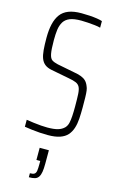

<svg xmlns="http://www.w3.org/2000/svg" viewBox="-142 -752 650 1069"><g transform="rotate(15 183.0 -217.0)"><path d="M182 8Q161 8 136.5 6.5Q112 5 89 2Q66 -1 47 -4V-44Q67 -41 89 -38Q111 -35 132 -33.5Q153 -32 168 -32Q206 -32 228.5 -38.5Q251 -45 266 -60Q277 -72 281 -89Q285 -106 286.5 -130Q288 -154 288 -184Q288 -230 286.5 -256.5Q285 -283 278 -296.5Q271 -310 256 -316.5Q241 -323 213 -328L109 -348Q84 -353 69.5 -364.5Q55 -376 47.5 -395Q40 -414 37.5 -443.5Q35 -473 35 -513Q35 -559 43 -593Q51 -627 68 -650Q85 -673 114.5 -684.5Q144 -696 188 -696Q213 -696 236 -694.5Q259 -693 278.5 -690Q298 -687 309 -683V-645Q295 -649 275.5 -651Q256 -653 236 -654.5Q216 -656 198 -656Q156 -656 132.5 -646.5Q109 -637 97 -618Q85 -598 81.5 -572.5Q78 -547 78 -512Q78 -458 83 -433Q88 -408 100 -400Q112 -392 134 -387L231 -368Q256 -364 273.5 -357.5Q291 -351 302 -340.5Q313 -330 320 -312Q325 -302 327 -287Q329 -272 329.5 -249Q330 -226 330 -190Q330 -155 328 -125Q326 -95 318 -70.5Q310 -46 294.5 -28.5Q279 -11 251.5 -1.5Q224 8 182 8ZM141 262V239Q159 239 167 233.5Q175 228 177 214Q179 200 179 176V158H157V88H210V165Q210 194 207 212.5Q204 231 196.5 242.5Q189 254 175.5 258Q162 262 141 262Z"/></g></svg>

Font: Saira ExtraCondensed ExtraLight
Style: Regular
Weight: 250
Width: 2
Designer: Hector Gatti with collaboration of the Omnibus-Type team
Foundry: Omnibus-Type
Version: Version 1.101